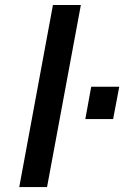

<svg xmlns="http://www.w3.org/2000/svg" viewBox="-20 -759 507 779"><path d="M58.1 0 194.8 -738.8H308.1L170.9 0ZM326.2 -275.9 350.1 -407.2H463.9L439 -275.9Z"/></svg>

Font: Involve SemiBold Oblique
Style: Italic
Weight: 600
Italic angle: -10.5°
Designer: Stefan Peev
Foundry: Context Ltd.
Version: Version 1.001